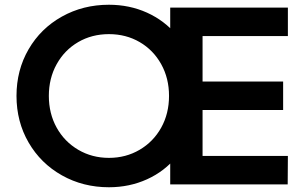

<svg xmlns="http://www.w3.org/2000/svg" viewBox="-20 -777 1261 809"><path d="M49.5 -373Q49.5 -481.5 100.5 -569.4Q151.5 -657.2 240.8 -707.1Q330 -757 439 -757Q525.5 -757 599.2 -723.8Q673 -690.5 724.8 -628.8L697.2 -602.2V-745H1193V-625H833.5V-433.5H1173V-313.5H833.5V-120H1193L1192.2 0H697.2V-143.5L724.8 -117.8Q673.8 -55.2 599.6 -21.6Q525.5 12 439 12Q330 12 240.8 -38.2Q151.5 -88.5 100.5 -176.5Q49.5 -264.5 49.5 -373ZM692.2 -373Q692.2 -447.2 659.2 -506.6Q626.2 -566 568.6 -599.6Q511 -633.2 439 -633.2Q367 -633.2 309.4 -599.6Q251.8 -566 218.8 -506.6Q185.8 -447.2 185.8 -373Q185.8 -298.5 218.8 -239.1Q251.8 -179.8 309.8 -145.8Q367.8 -111.8 439 -111.8Q510.2 -111.8 568.2 -145.8Q626.2 -179.8 659.2 -239.1Q692.2 -298.5 692.2 -373Z"/></svg>

Font: Trafiko Sans Variable
Style: Regular
Weight: 400
Designer: Gumpita Rahayu / Trafiko
Foundry: Tokotype / Trafiko
Version: Version 0.001;FEAKit 1.0